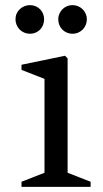

<svg xmlns="http://www.w3.org/2000/svg" viewBox="-20 -730 404 750"><path d="M334 -20V0H64V-20L153.8 -55.2V-421.9L64 -457V-477.1L233.9 -512.2L244.1 -502V-55.2ZM40.5 -654.8Q40.5 -666.5 44.9 -676.5Q49.3 -686.5 56.9 -693.8Q64.5 -701.2 75 -705.6Q85.4 -710 97.2 -710Q108.9 -710 119.1 -705.6Q129.4 -701.2 136.7 -693.8Q144 -686.5 148.2 -676.5Q152.3 -666.5 152.3 -654.8Q152.3 -643.1 148.2 -632.6Q144 -622.1 136.7 -614.5Q129.4 -606.9 119.1 -602.5Q108.9 -598.1 97.2 -598.1Q85.4 -598.1 75 -602.5Q64.5 -606.9 56.9 -614.5Q49.3 -622.1 44.9 -632.6Q40.5 -643.1 40.5 -654.8ZM207.5 -654.8Q207.5 -666 211.9 -676Q216.3 -686 223.6 -693.6Q231 -701.2 241.2 -705.6Q251.5 -710 263.2 -710Q274.9 -710 285.2 -705.6Q295.4 -701.2 303 -693.6Q310.5 -686 314.9 -676Q319.3 -666 319.3 -654.8Q319.3 -643.1 314.9 -632.6Q310.5 -622.1 303 -614.5Q295.4 -606.9 285.2 -602.5Q274.9 -598.1 263.2 -598.1Q251.5 -598.1 241.2 -602.5Q231 -606.9 223.4 -614.5Q215.8 -622.1 211.7 -632.6Q207.5 -643.1 207.5 -654.8Z"/></svg>

Font: Amethysta
Style: Regular
Weight: 400
Designer: Konstantin Vinogradov, Alexei Vanyashin
Foundry: Cyreal (www.cyreal.org)
Version: Version 1.003